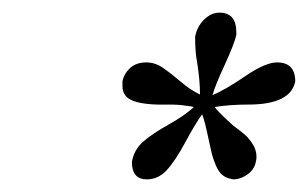

<svg xmlns="http://www.w3.org/2000/svg" viewBox="-20 -738 492 307"><path d="M290 -566.9Q282.2 -568.8 277.8 -568.8Q269 -570.8 249 -570.8Q212.4 -569.8 193.8 -576.4Q175.3 -583 175.8 -601.1V-607.9Q178.2 -620.1 188 -629.2Q197.8 -638.2 213.9 -638.2Q228 -638.2 240.5 -629.6Q252.9 -621.1 268.6 -607.7Q284.2 -594.2 299.8 -586.9Q299.8 -609.9 294.9 -640.1Q292 -655.3 292 -679.2Q294.9 -695.3 306.2 -706.5Q317.4 -717.8 331.1 -717.8Q357.9 -717.8 357.9 -686V-682.1Q355 -668.5 339.4 -634.5Q323.7 -600.6 319.8 -585.9Q339.8 -594.2 372.1 -616.2Q404.3 -638.2 422.9 -638.2Q452.1 -638.2 452.1 -607.9Q444.8 -570.8 377 -570.8Q347.2 -570.8 323.2 -566.9Q329.1 -558.6 353 -537.1Q366.7 -526.9 372.3 -522Q377.9 -517.1 384 -507.6Q390.1 -498 390.1 -487.8Q390.1 -482.9 389.2 -480Q387.2 -467.8 377 -460Q366.7 -452.1 355 -451.2Q351.1 -451.2 349.1 -452.1Q340.8 -453.6 335 -458.7Q329.1 -463.9 325 -473.9Q320.8 -483.9 318.8 -491.7Q316.9 -499.5 314 -513.2Q307.1 -546.4 303.2 -555.2Q293 -541.5 276.4 -510.7Q259.8 -480 246.3 -465.6Q232.9 -451.2 214.8 -451.2Q190.9 -451.2 190.9 -479Q194.3 -499 209.5 -512Q224.6 -524.9 250 -539.1Q275.4 -553.2 290 -566.9Z"/></svg>

Font: Common Serif News
Style: Italic
Weight: 450
Italic angle: -12°
Designer: Philipp H. Poll, Khaled Hosny
Foundry: Stefan Peev, Context Ltd.
Version: Version 1.026